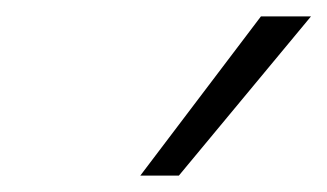

<svg xmlns="http://www.w3.org/2000/svg" viewBox="-20 -810 399 234"><path d="M151 -596 298 -790H359L198 -596Z"/></svg>

Font: Georama ExtraCondensed Thin Light
Style: Italic
Weight: 300
Italic angle: -9°
Version: Version 1.001